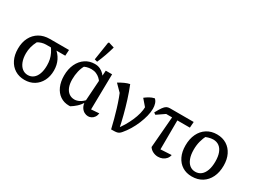

<svg xmlns="http://www.w3.org/2000/svg" viewBox="-51 -1360 2608 1971"><g transform="rotate(30 1252.5 -374.5)"><path d="M270 -416Q245 -416 219.5 -408.5Q194 -401 175 -389Q154 -349 144.5 -311Q135 -273 135 -236Q135 -179 151 -137.5Q167 -96 195.5 -73.5Q224 -51 262 -51Q299 -51 327 -73Q355 -95 370 -136Q385 -177 385 -235Q385 -272 378 -304.5Q371 -337 355.5 -368.5Q340 -400 314 -435L368 -437Q473 -357 473 -225Q473 -156 445.5 -103Q418 -50 369.5 -20.5Q321 9 257 9Q192 9 143 -21.5Q94 -52 67 -107Q40 -162 40 -236Q40 -312 69 -368Q98 -424 150.5 -455Q203 -486 275 -486H501L497 -416Z M801 8Q798 8 794 8.5Q790 9 786 9Q726 9 681 -21.5Q636 -52 612 -107Q588 -162 588 -234Q588 -312 616 -371Q644 -430 693 -462.5Q742 -495 804 -495Q840 -495 867.5 -482Q895 -469 915.5 -447Q936 -425 950 -400L931 -358Q919 -376 901 -392.5Q883 -409 857.5 -420Q832 -431 799 -431Q771 -431 745 -423.5Q719 -416 688 -398L724 -422Q702 -386 691 -339.5Q680 -293 680 -242Q680 -188 695 -150.5Q710 -113 737.5 -93Q765 -73 802 -73Q829 -73 858.5 -87.5Q888 -102 917 -134V-105Q891 -64 861.5 -37.5Q832 -11 801 8ZM1009 6Q986 6 964 -6Q942 -18 927 -41.5Q912 -65 908 -100L934 -491H1009L1002 -71L1096 -78Q1092 -50 1078.5 -31Q1065 -12 1046.5 -3Q1028 6 1009 6ZM811 -526 778 -535 811 -749 819 -758 886 -737Q871 -683 852.5 -630.5Q834 -578 811 -526Z M1283 4Q1258 -104 1225.5 -211Q1193 -318 1147 -427L1183 -353L1095 -442Q1131 -464 1161 -477.5Q1191 -491 1220 -497Q1250 -422 1274.5 -344Q1299 -266 1319 -188.5Q1339 -111 1354 -36L1323 -29Q1356 -68 1382.5 -112.5Q1409 -157 1429 -202.5Q1449 -248 1460 -291.5Q1471 -335 1471 -372Q1471 -380 1470.5 -387.5Q1470 -395 1468 -403L1480 -356L1406 -442Q1430 -461 1455.5 -475.5Q1481 -490 1512 -497Q1531 -481 1540 -454Q1549 -427 1549 -394Q1549 -353 1537 -305.5Q1525 -258 1504.5 -208.5Q1484 -159 1456.5 -113.5Q1429 -68 1398 -32Q1387 -19 1377.5 -12Q1368 -5 1356 -1.5Q1344 2 1326.5 3Q1309 4 1283 4Z M1601 -353 1579 -368Q1605 -417 1623.5 -442.5Q1642 -468 1658.5 -477Q1675 -486 1697 -486H1979L1974 -416H1693ZM1769 -486H1826L1824 -72L1953 -79Q1948 -52 1931 -32.5Q1914 -13 1890 -3Q1866 7 1838 7Q1808 7 1779.5 -6.5Q1751 -20 1733 -47Z M2240 9Q2175 9 2127 -21Q2079 -51 2052.5 -106Q2026 -161 2026 -236Q2026 -314 2054 -372.5Q2082 -431 2133 -463.5Q2184 -496 2252 -496Q2318 -496 2367 -465.5Q2416 -435 2443 -380Q2470 -325 2470 -251Q2470 -172 2441.5 -113.5Q2413 -55 2361.5 -23Q2310 9 2240 9ZM2247 -51Q2286 -51 2314.5 -73.5Q2343 -96 2359 -139.5Q2375 -183 2375 -245Q2375 -305 2359.5 -346.5Q2344 -388 2314.5 -409.5Q2285 -431 2244 -431Q2218 -431 2186.5 -421.5Q2155 -412 2115 -393L2168 -430Q2145 -386 2133 -340Q2121 -294 2121 -241Q2121 -180 2137 -137.5Q2153 -95 2181 -73Q2209 -51 2247 -51Z"/></g></svg>

Font: Piazzolla 24pt Medium
Style: Regular
Weight: 500
Designer: Juan Pablo del Peral
Foundry: Huerta Tipografica
Version: Version 2.005